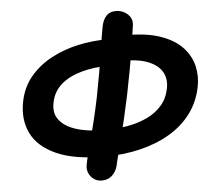

<svg xmlns="http://www.w3.org/2000/svg" viewBox="-56 -878 1043 952"><g transform="rotate(-5 465.5 -401.5)"><path d="M435 -103Q286.4 -103 197.2 -143Q108 -183 74.2 -252.3Q40.4 -321.6 57.8 -409.6Q71.8 -481 115 -532.3Q158.2 -583.6 219.8 -616.5Q281.4 -649.4 352.6 -665.1Q423.8 -680.8 493.4 -680.8L502 -550.6Q421.2 -549.8 358.8 -532.2Q296.4 -514.6 257.5 -480.3Q218.6 -446 207.8 -392.8Q198.6 -348.4 215.4 -318.2Q232.2 -288 266.9 -269.4Q301.6 -250.8 348.6 -242.4Q395.6 -234 447 -234Q508.6 -234 563.5 -244Q618.4 -254 662.4 -275.2Q706.4 -296.4 735.5 -330.6Q764.6 -364.8 773.8 -413.4Q782.6 -456.4 764.7 -491.4Q746.8 -526.4 698.8 -547.5Q650.8 -568.6 570 -568.2L599.8 -693.6Q700.4 -693.4 768.3 -669.1Q836.2 -644.8 874.5 -603.8Q912.8 -562.8 925 -511.4Q937.2 -460 926.2 -406.2Q911.6 -332.6 868.7 -275.6Q825.8 -218.6 760.8 -180.6Q695.8 -142.6 613.3 -122.8Q530.8 -103 435 -103ZM412.6 14.2Q390.8 14.2 373.6 2.3Q356.4 -9.6 348.1 -29.5Q339.8 -49.4 344.6 -71.6Q347.4 -88.6 356 -120.9Q364.6 -153.2 376.3 -197.8Q388 -242.4 400.3 -294.1Q412.6 -345.8 423.8 -400Q449.4 -531.6 461.6 -615.6Q473.8 -699.6 483.4 -748.2Q490 -780.2 507.1 -798.7Q524.2 -817.2 555 -817.2Q575.8 -817.2 594.5 -807.7Q613.2 -798.2 624.5 -781.5Q635.8 -764.8 633.4 -741.6Q628.8 -705.8 615.3 -620.5Q601.8 -535.2 574.6 -399Q562.6 -342.2 549.8 -287.1Q537 -232 525.2 -184.9Q513.4 -137.8 504.1 -103Q494.8 -68.2 491.4 -50.8Q483.6 -23 463.6 -4.4Q443.6 14.2 412.6 14.2Z"/></g></svg>

Font: Shantell Sans Light
Style: Italic
Weight: 300
Italic angle: -11°
Designer: Stephen Nixon, Anya Danilova, Shantell Martin
Foundry: Arrow Type
Version: Version 1.008;[ac192a2d6]